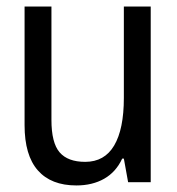

<svg xmlns="http://www.w3.org/2000/svg" viewBox="-20 -556 540 586"><path d="M55 -174V-536H137V-190Q137 -120 162 -91Q187 -62 240 -62Q299 -62 328.5 -112Q358 -162 358 -257V-536H440V0H371L358 -72H353Q334 -31 298 -10.5Q262 10 213 10Q136 10 95.5 -36Q55 -82 55 -174Z"/></svg>

Font: Noto Sans Mono UI Cond
Style: Regular
Weight: 400
Width: 3
Monospace: yes
Designer: Monotype Design team
Foundry: Monotype Imaging Inc.
Version: Version 1.000